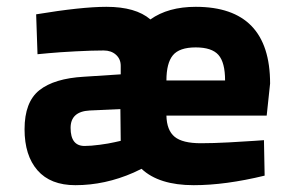

<svg xmlns="http://www.w3.org/2000/svg" viewBox="-20 -531 868 563"><path d="M569 -111Q605 -111 651.5 -113.5Q698 -116 726 -118L754 -120L756 -16Q641 12 548 12Q446 12 395 -36L372 -25Q288 12 201 12Q128 12 90 -31.5Q52 -75 52 -152Q52 -232 95.5 -266.5Q139 -301 226 -306L334 -313V-338Q334 -358 320 -370.5Q306 -383 284 -383Q251 -383 202.5 -380.5Q154 -378 122 -375L90 -372L86 -489Q219 -511 292 -511Q378 -511 421 -474Q473 -511 554 -511Q772 -511 772 -286L762 -192H468Q469 -149 492 -130Q515 -111 569 -111ZM228 -103Q246 -103 272.5 -106.5Q299 -110 316 -114L334 -118Q334 -134 333.5 -165Q333 -196 333 -211L243 -207Q187 -204 187 -156Q187 -103 228 -103ZM468 -295H640Q640 -348 620.5 -370Q601 -392 554 -392Q506 -392 487 -369Q468 -346 468 -295Z"/></svg>

Font: TypoPRO Titillium Text
Style: 999 wt
Weight: 900
Designer: Accademia di Belle Arti di Urbino and others
Foundry: Accademia di Belle Arti di Urbino and others.
Version: Version 25.000